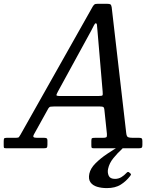

<svg xmlns="http://www.w3.org/2000/svg" viewBox="-82 -780 855 1010"><path d="M-62.5 -17V-36Q-62.5 -47 -60.5 -51Q-58.5 -55 -47.5 -55H1.5Q15.5 -55 18 -59.5Q20.5 -64 26 -72L406 -746Q410.5 -753 414.8 -756.5Q419 -760 431.5 -760H481.5Q495 -760 499.2 -756.8Q503.5 -753.5 505.5 -742L582 -80Q584 -62 591.5 -58.5Q599 -55 617 -55H650Q660.5 -55 663.8 -51.8Q667 -48.5 667 -37V-17Q667 -6 663.2 -3Q659.5 0 648 0H411.5Q401.5 0 400 -3.5Q398.5 -7 398.5 -16.5V-39Q398.5 -51 402.2 -53Q406 -55 418 -55H458.5Q473 -55 477.2 -58Q481.5 -61 480.5 -75L467 -203.5Q465.5 -216.5 459 -218.2Q452.5 -220 438 -220H203.5Q191 -220 184 -218.8Q177 -217.5 172.5 -210L96 -72Q91.5 -64 94.2 -59.5Q97 -55 113 -55H150.5Q159 -55 163.2 -52.5Q167.5 -50 167.5 -41V-19Q167.5 -6.5 164 -3.2Q160.5 0 147.5 0H-48.5Q-60 0 -61.2 -3Q-62.5 -6 -62.5 -17ZM398 -619 223 -299Q216.5 -286.5 214.8 -280.8Q213 -275 233 -275H435.5Q454.5 -275 457 -278.5Q459.5 -282 458 -298L430.5 -621Q429 -640.5 428 -649Q427 -657.5 421.5 -657.5Q417.5 -657.5 411.8 -646Q406 -634.5 398 -619ZM480 209.5Q452 209.5 428.8 202.5Q405.5 195.5 393.8 178.8Q382 162 388 133.5Q394 105.5 420.5 79Q447 52.5 481.5 29.5Q516 6.5 546.5 -11.5Q567 -24 571.5 -16.5Q574 -12.5 569.8 -7Q565.5 -1.5 558 5.5Q536.5 25 514.8 51.5Q493 78 486.5 108.5Q482.5 127.5 489.8 144.2Q497 161 523 161Q541.5 161 556.5 151.8Q571.5 142.5 582.5 130.5Q591 120.5 597.5 127L603.5 132Q607.5 135.5 607 138Q606.5 140.5 602.5 146Q581.5 173.5 552.8 191.5Q524 209.5 480 209.5Z"/></svg>

Font: Besley* Narrow
Style: Italic
Weight: 400
Width: 4
Italic angle: -13°
Designer: Owen Earl
Foundry: indestructible type*
Version: Version 3.000; ttfautohint (v1.8.3)